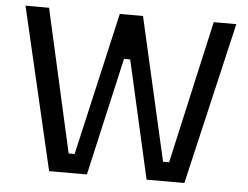

<svg xmlns="http://www.w3.org/2000/svg" viewBox="-50 -752 1051 814"><g transform="rotate(5 475.5 -345.0)"><path d="M187.2 0 26.4 -690H126.6L263.2 -81.8H288.6L427.6 -690H526.4L665 -81.8H690.8L827.4 -690H923.6L762.8 0H602L488.4 -501.8H462L348 0Z"/></g></svg>

Font: Mozilla Headline ExtraLight
Style: Regular
Weight: 200
Designer: Studio DRAMA
Foundry: Studio DRAMA
Version: Version 1.000